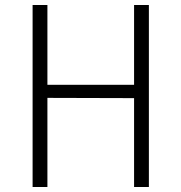

<svg xmlns="http://www.w3.org/2000/svg" viewBox="-20 -745 723 765"><path d="M514.2 -725.1H573.2V0H514.2V-354L168.9 -355V0H109.9V-725.1H168.9V-407.2H514.2Z"/></svg>

Font: Stilu Light
Style: Regular
Weight: 300
Designer: Genilson Lima Santos
Foundry: Genilson Lima Santos
Version: Version 1.200;PS 001.200;hotconv 1.0.88;makeotf.lib2.5.64775